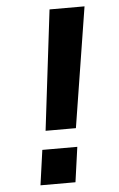

<svg xmlns="http://www.w3.org/2000/svg" viewBox="-53 -783 507 820"><g transform="rotate(-5 200.0 -372.5)"><path d="M259 -230 341 -745H191L129 -230ZM237 0 258 -150H108L87 0Z"/></g></svg>

Font: Plus Jakarta Sans ExtraBold
Style: Italic
Weight: 800
Italic angle: -8°
Designer: Gumpita Rahayu
Foundry: Tokotype
Version: Version 2.071;gftools[0.9.30]